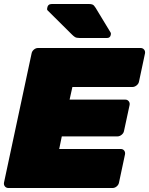

<svg xmlns="http://www.w3.org/2000/svg" viewBox="-23 -940 746 960"><path d="M19 0Q8 0 1.5 -8Q-5 -16 -3 -27L135 -673Q137 -684 146.5 -692Q156 -700 167 -700H680Q691 -700 697.5 -692Q704 -684 702 -673L672 -532Q670 -521 660 -513Q650 -505 639 -505H339L325 -442H603Q614 -442 620.5 -434Q627 -426 625 -415L597 -285Q595 -274 585 -266Q575 -258 564 -258H286L273 -195H581Q592 -195 598 -187Q604 -179 602 -168L572 -27Q570 -16 560.5 -8Q551 0 540 0ZM375 -750Q359 -750 351.5 -755Q344 -760 337 -767L215 -888Q211 -892 213 -900Q216 -920 236 -920H422Q433 -920 440 -917Q447 -914 455 -901L529 -779Q533 -774 531 -766Q528 -750 512 -750Z"/></svg>

Font: Rubik Black
Style: Italic
Weight: 900
Italic angle: -12°
Designer: Hubert and Fischer
Foundry: Hubert and Fischer
Version: Version 2.300;gftools[0.9.30]